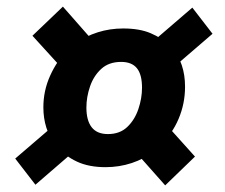

<svg xmlns="http://www.w3.org/2000/svg" viewBox="-20 -589 679 580"><path d="M569 -116 479 -29 386 -134H448Q416 -109 378 -96.5Q340 -84 299 -84Q248 -84 212 -101Q176 -118 154 -145H219L87 -31L26 -110L153 -219L146 -154Q129 -175 120 -203.5Q111 -232 111 -265Q111 -315 131.5 -360.5Q152 -406 187 -442L170 -380L78 -481L170 -569L264 -462L206 -457Q239 -480 275.5 -491.5Q312 -503 352 -503Q402 -503 435.5 -488.5Q469 -474 490 -454L439 -461L561 -566L622 -487L500 -382V-444Q539 -398 539 -327Q539 -276 519.5 -230Q500 -184 465 -152L471 -225ZM306 -184Q342 -184 364.5 -205.5Q387 -227 398 -259.5Q409 -292 409 -324Q409 -364 393.5 -383Q378 -402 346 -402Q309 -402 286 -381Q263 -360 252 -328Q241 -296 241 -264Q241 -225 257 -204.5Q273 -184 306 -184Z"/></svg>

Font: Bitter Thin ExtraBold
Style: Italic
Weight: 800
Italic angle: -9°
Version: Version 2.002